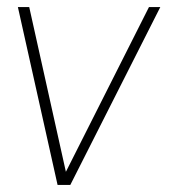

<svg xmlns="http://www.w3.org/2000/svg" viewBox="-20 -522 502 542"><path d="M178.5 0H142.5L30.5 -502H62.5L166 -37L400.5 -502H432.5Z"/></svg>

Font: Urbanist Thin
Style: Italic
Weight: 100
Italic angle: -8°
Designer: Corey Hu
Foundry: Corey Hu
Version: Version 1.321; ttfautohint (v1.8.4.7-5d5b)